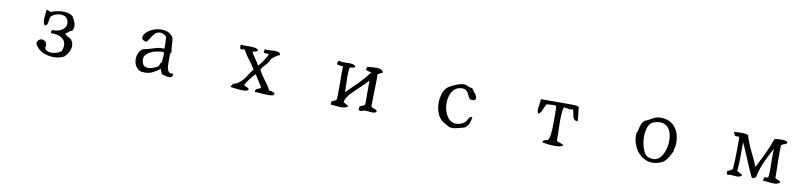

<svg xmlns="http://www.w3.org/2000/svg" viewBox="-3 -1207 8005 1892"><g transform="rotate(10 4000.0 -261.0)"><path d="M659 -223Q676 -191 671 -160Q666 -129 649.5 -103Q633 -77 614 -59Q568 -35 512 -35Q471 -35 431.5 -47Q392 -59 363 -83Q334 -107 321 -141Q323 -164 337.5 -175.5Q352 -187 369 -187Q392 -187 408.5 -167Q425 -147 414 -108Q425 -87 446.5 -79.5Q468 -72 493.5 -74.5Q519 -77 542.5 -86Q566 -95 581 -108Q593 -140 593 -164Q593 -200 572.5 -222.5Q552 -245 518 -255Q484 -265 444 -263Q443 -271 444.5 -281.5Q446 -292 454 -296Q487 -293 518 -303.5Q549 -314 568.5 -335Q588 -356 588 -384Q588 -395 585 -406.5Q582 -418 574 -430Q564 -447 546 -453.5Q528 -460 508 -460Q485 -460 462.5 -452.5Q440 -445 426 -434Q408 -420 405.5 -402Q403 -384 401 -367Q400 -354 394.5 -343.5Q389 -333 374 -326Q364 -334 359.5 -348.5Q355 -363 354 -381Q354 -396 355.5 -413Q357 -430 359 -446Q360 -456 361 -465.5Q362 -475 362 -483Q375 -482 384.5 -477.5Q394 -473 403 -468Q436 -481 477.5 -488.5Q519 -496 559 -491Q599 -486 626 -463Q645 -435 656.5 -398Q668 -361 648 -323Q628 -319 614.5 -305Q601 -291 584 -286Q591 -271 606 -262.5Q621 -254 636 -246.5Q651 -239 659 -223Z M1698 -80Q1703 -55 1693 -46.5Q1683 -38 1666 -38Q1647 -38 1625 -45Q1603 -52 1590 -55Q1586 -69 1580 -80Q1574 -91 1572 -106Q1538 -77 1495.5 -56.5Q1453 -36 1390 -43Q1354 -52 1334.5 -80.5Q1315 -109 1312 -144.5Q1309 -180 1322.5 -213Q1336 -246 1365 -265Q1386 -268 1406.5 -273.5Q1427 -279 1446 -285Q1476 -295 1507 -302.5Q1538 -310 1572 -306Q1574 -332 1572 -364.5Q1570 -397 1568 -425Q1555 -440 1536 -448.5Q1517 -457 1498 -455Q1469 -452 1449.5 -430.5Q1430 -409 1416 -383.5Q1402 -358 1387 -343Q1346 -347 1339.5 -369.5Q1333 -392 1357 -421Q1380 -449 1424 -468Q1468 -487 1514 -487Q1541 -487 1565.5 -479.5Q1590 -472 1609 -455Q1630 -436 1634 -414Q1638 -392 1639 -364Q1639 -347 1640.5 -328Q1642 -309 1647 -288Q1647 -284 1645 -281Q1643 -278 1641 -276Q1639 -273 1637 -270Q1635 -267 1635 -262Q1636 -250 1636 -235.5Q1636 -221 1636 -206Q1636 -183 1636 -160Q1636 -137 1641 -118Q1646 -96 1659.5 -84.5Q1673 -73 1698 -80ZM1572 -173Q1572 -179 1572.5 -188Q1573 -197 1574 -206Q1576 -228 1576.5 -248.5Q1577 -269 1568 -273Q1507 -271 1460 -253.5Q1413 -236 1387 -198Q1378 -169 1385 -143Q1392 -117 1402 -106Q1424 -90 1450.5 -91.5Q1477 -93 1502.5 -104Q1528 -115 1546 -125Q1551 -140 1557.5 -155Q1564 -170 1572 -173Z M2717 -52Q2716 -39 2687 -36Q2665 -33 2634.5 -35Q2604 -37 2576 -39Q2560 -40 2546 -41Q2532 -42 2524 -42Q2523 -59 2528.5 -65.5Q2534 -72 2543 -75Q2552 -78 2561.5 -82Q2571 -86 2577 -97Q2559 -127 2539.5 -155.5Q2520 -184 2502 -215Q2449 -163 2409 -93Q2412 -86 2419.5 -82Q2427 -78 2435 -75Q2444 -72 2451 -68Q2458 -64 2458 -56Q2457 -45 2441.5 -40.5Q2426 -36 2403 -36Q2381 -36 2356.5 -38.5Q2332 -41 2311.5 -44Q2291 -47 2281 -48Q2279 -56 2281.5 -59.5Q2284 -63 2288 -66Q2291 -69 2293 -72Q2295 -75 2294 -82Q2314 -85 2330.5 -93.5Q2347 -102 2361 -113Q2396 -141 2421.5 -182Q2447 -223 2473 -257Q2445 -303 2412 -344.5Q2379 -386 2354 -435Q2351 -435 2345 -434Q2336 -433 2326.5 -433Q2317 -433 2306 -438Q2306 -442 2306 -445.5Q2306 -449 2306 -453Q2305 -460 2305.5 -467Q2306 -474 2309 -478Q2319 -474 2336 -473.5Q2353 -473 2373 -474Q2387 -474 2401.5 -474Q2416 -474 2430 -473Q2449 -472 2463.5 -466.5Q2478 -461 2484 -450Q2477 -438 2461.5 -435Q2446 -432 2432 -427Q2443 -405 2459 -382Q2475 -359 2491 -335Q2493 -331 2500 -318Q2507 -305 2510 -305Q2514 -305 2523.5 -316Q2533 -327 2543 -341Q2553 -355 2557 -362Q2558 -363 2558 -363Q2572 -382 2580 -398Q2588 -414 2596 -430Q2592 -433 2584.5 -433.5Q2577 -434 2569 -434Q2562 -434 2555 -434.5Q2548 -435 2544 -438Q2543 -445 2543.5 -450Q2544 -455 2545 -459Q2546 -462 2546.5 -465Q2547 -468 2547 -472Q2560 -470 2576.5 -470.5Q2593 -471 2610 -472Q2619 -473 2629 -473.5Q2639 -474 2648 -474Q2671 -474 2687 -468Q2703 -462 2706 -442Q2680 -435 2662.5 -419.5Q2645 -404 2625 -390Q2617 -364 2601 -344.5Q2585 -325 2568 -307.5Q2551 -290 2539 -267Q2566 -216 2600.5 -172.5Q2635 -129 2662 -78Q2682 -80 2700.5 -72.5Q2719 -65 2717 -52Z M3740 -59Q3733 -50 3723 -46.5Q3713 -43 3701 -43Q3693 -43 3684 -44Q3675 -45 3667 -46Q3655 -47 3643.5 -48Q3632 -49 3621 -48Q3615 -47 3610 -45.5Q3605 -44 3600 -42Q3592 -40 3585.5 -38.5Q3579 -37 3572 -40Q3561 -43 3561.5 -53Q3562 -63 3564 -73Q3565 -79 3565 -81Q3580 -86 3594 -92Q3608 -98 3617 -108V-348Q3583 -310 3539.5 -269.5Q3496 -229 3457 -189Q3438 -170 3423 -146Q3408 -122 3402 -96Q3415 -86 3429 -78.5Q3443 -71 3457 -63Q3447 -53 3432 -48Q3417 -43 3400 -41Q3382 -40 3362.5 -41.5Q3343 -43 3325 -45Q3314 -46 3303.5 -47Q3293 -48 3284 -48Q3281 -54 3281 -58Q3281 -62 3282 -67Q3283 -70 3283.5 -73Q3284 -76 3284 -81Q3297 -87 3310.5 -92.5Q3324 -98 3332 -108Q3335 -153 3335 -200Q3335 -247 3335 -292Q3334 -332 3334 -369.5Q3334 -407 3336 -441Q3330 -440 3321.5 -441Q3313 -442 3303 -444Q3297 -445 3290 -446Q3283 -447 3276 -448Q3272 -458 3276 -470Q3280 -482 3287 -489Q3304 -482 3325 -481.5Q3346 -481 3366 -481Q3372 -482 3378 -482Q3384 -482 3390 -482Q3413 -482 3431.5 -477Q3450 -472 3457 -453Q3447 -446 3430 -445Q3413 -444 3402 -438Q3395 -400 3395.5 -350.5Q3396 -301 3398 -259Q3399 -239 3399 -222Q3399 -205 3399 -193Q3458 -249 3515 -306.5Q3572 -364 3621 -430Q3605 -432 3592.5 -436.5Q3580 -441 3565 -444Q3564 -451 3565.5 -455Q3567 -459 3568 -462Q3570 -466 3571.5 -469.5Q3573 -473 3572 -478Q3579 -478 3588 -479Q3597 -480 3607 -481Q3622 -482 3637 -483Q3652 -484 3667 -484Q3693 -483 3711.5 -475Q3730 -467 3732 -444Q3718 -441 3706.5 -435.5Q3695 -430 3684 -423Q3686 -387 3685 -343Q3684 -299 3683 -252Q3681 -213 3680.5 -174.5Q3680 -136 3680 -99Q3688 -90 3701 -86Q3714 -82 3725.5 -77.5Q3737 -73 3740 -59Z M4682 -355Q4678 -338 4658.5 -335Q4639 -332 4622 -340Q4609 -357 4600.5 -378Q4592 -399 4578 -413Q4568 -424 4551 -429Q4534 -434 4507 -429Q4472 -422 4449 -397.5Q4426 -373 4415 -338.5Q4404 -304 4403 -266Q4403 -220 4417.5 -176.5Q4432 -133 4461 -105Q4490 -77 4532 -77Q4554 -77 4582 -88Q4597 -94 4608.5 -103Q4620 -112 4627 -121Q4633 -128 4637.5 -139Q4642 -150 4651 -159.5Q4660 -169 4678 -169Q4674 -131 4663 -105.5Q4652 -80 4627 -58Q4622 -57 4617.5 -55.5Q4613 -54 4609 -52Q4566 -39 4524.5 -31Q4483 -23 4452 -43Q4439 -51 4421 -61Q4403 -71 4392 -80Q4358 -109 4341.5 -158Q4325 -207 4326 -259Q4327 -301 4339.5 -340.5Q4352 -380 4377 -406Q4389 -418 4419 -434Q4449 -450 4484 -462Q4519 -474 4545 -473Q4556 -473 4565.5 -469.5Q4575 -466 4584 -461Q4594 -457 4604.5 -453.5Q4615 -450 4627 -451Q4636 -435 4648 -421.5Q4660 -408 4670 -393Q4680 -378 4682 -355Z M5706 -309Q5687 -308 5676.5 -316Q5666 -324 5661 -337Q5654 -354 5651.5 -376Q5649 -398 5642 -416Q5626 -411 5610 -412.5Q5594 -414 5579 -417Q5571 -418 5564 -419.5Q5557 -421 5549 -421Q5540 -393 5537.5 -350Q5535 -307 5535.5 -258.5Q5536 -210 5538 -168Q5538 -143 5538.5 -122Q5539 -101 5539 -86Q5545 -78 5555.5 -74.5Q5566 -71 5577 -68Q5587 -65 5595.5 -61Q5604 -57 5606 -46Q5581 -33 5544.5 -31.5Q5508 -30 5470 -34Q5432 -38 5401 -43Q5402 -63 5417 -68Q5432 -73 5449 -76Q5463 -92 5468.5 -127.5Q5474 -163 5475 -205Q5476 -247 5476 -283Q5476 -318 5475.5 -357Q5475 -396 5472 -421Q5458 -426 5441 -425.5Q5424 -425 5407 -423Q5399 -422 5391 -421.5Q5383 -421 5376 -421Q5361 -395 5350 -364.5Q5339 -334 5316 -316Q5299 -329 5300.5 -355Q5302 -381 5307 -408Q5309 -422 5311 -436Q5313 -450 5312 -461Q5320 -461 5335.5 -461Q5351 -461 5370 -461Q5399 -461 5432.5 -461Q5466 -461 5497.5 -461Q5529 -461 5552 -461Q5575 -461 5583 -461Q5586 -461 5589 -461Q5592 -461 5595 -461Q5622 -462 5648 -461Q5674 -460 5694 -450Q5694 -435 5696 -419.5Q5698 -404 5700 -388Q5703 -368 5705 -348Q5707 -328 5706 -309Z M6697 -222Q6696 -218 6695 -215Q6694 -212 6692 -209Q6690 -204 6688.5 -198Q6687 -192 6690 -182Q6674 -151 6656 -120Q6638 -89 6612 -67Q6585 -51 6558.5 -43.5Q6532 -36 6506 -35Q6457 -34 6415 -58Q6373 -82 6344 -122Q6320 -157 6307 -200.5Q6294 -244 6297 -293Q6308 -314 6312.5 -337.5Q6317 -361 6325.5 -384Q6334 -407 6356 -427Q6361 -432 6372.5 -435Q6384 -438 6394 -445Q6423 -463 6452 -476Q6481 -489 6530 -485Q6580 -481 6614.5 -457.5Q6649 -434 6670 -397Q6691 -360 6697.5 -314.5Q6704 -269 6697 -222ZM6629 -277Q6629 -320 6616.5 -358Q6604 -396 6577 -418Q6560 -432 6536.5 -437.5Q6513 -443 6482 -438Q6463 -434 6446.5 -428.5Q6430 -423 6419 -412Q6397 -391 6387 -353.5Q6377 -316 6377 -274Q6377 -234 6385.5 -195Q6394 -156 6409 -126.5Q6424 -97 6445 -85Q6462 -76 6483 -73.5Q6504 -71 6522 -74Q6555 -80 6579 -111Q6603 -142 6616 -186.5Q6629 -231 6629 -277Z M7778 -467Q7778 -451 7766.5 -445.5Q7755 -440 7741.5 -436.5Q7728 -433 7721 -423Q7719 -386 7719 -342Q7719 -298 7720 -255Q7721 -212 7722 -176Q7722 -149 7722.5 -128.5Q7723 -108 7723 -97Q7730 -89 7742 -86Q7754 -83 7764 -78Q7774 -73 7775 -60Q7765 -50 7750 -45.5Q7735 -41 7717 -41Q7704 -41 7690 -42.5Q7676 -44 7663 -45Q7647 -47 7634 -48Q7621 -49 7611 -48Q7607 -52 7607.5 -56Q7608 -60 7610 -64Q7611 -68 7611.5 -72.5Q7612 -77 7611 -82Q7619 -87 7633 -86.5Q7647 -86 7653 -93Q7658 -118 7658 -158.5Q7658 -199 7657 -242Q7657 -266 7656.5 -289.5Q7656 -313 7657 -334Q7657 -345 7658 -361.5Q7659 -378 7659 -378Q7620 -310 7584.5 -231Q7549 -152 7533 -70Q7529 -69 7526 -67.5Q7523 -66 7520 -64Q7513 -60 7507 -58Q7501 -56 7491 -63Q7453 -143 7419 -226Q7385 -309 7348 -390V-345Q7348 -340 7348 -334.5Q7348 -329 7348 -324Q7348 -270 7347 -211.5Q7346 -153 7340 -100Q7354 -93 7368 -85Q7382 -77 7396 -70Q7390 -57 7378 -52Q7366 -47 7352 -46Q7344 -46 7335 -46.5Q7326 -47 7317 -48Q7300 -50 7283.5 -50.5Q7267 -51 7254 -45Q7247 -50 7243.5 -63.5Q7240 -77 7246 -85Q7263 -87 7273.5 -96Q7284 -105 7295 -112Q7301 -183 7302 -260.5Q7303 -338 7303 -405Q7303 -411 7303 -417.5Q7303 -424 7303 -430Q7297 -435 7291.5 -435.5Q7286 -436 7280 -435Q7275 -435 7269.5 -435.5Q7264 -436 7258 -438Q7257 -442 7253 -449Q7249 -454 7246.5 -459.5Q7244 -465 7246 -475Q7252 -475 7257 -475.5Q7262 -476 7268 -476Q7300 -478 7329.5 -477.5Q7359 -477 7384 -467Q7405 -394 7442.5 -318Q7480 -242 7511 -170Q7548 -244 7584 -318.5Q7620 -393 7648 -475H7650Q7684 -479 7719 -480Q7754 -481 7778 -467Z"/></g></svg>

Font: Yuji Syuku
Style: Regular
Weight: 400
Designer: Kataoka Yuji
Foundry: Kinuta Font Factory
Version: Version 3.002